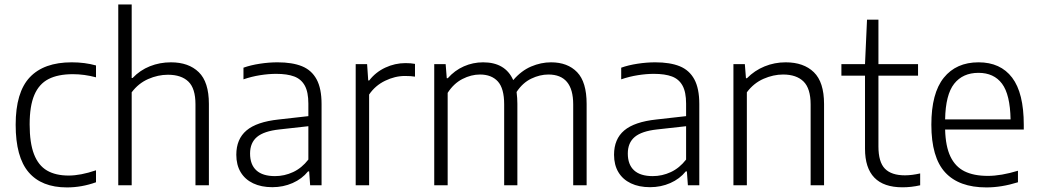

<svg xmlns="http://www.w3.org/2000/svg" viewBox="-20 -828 4637 858"><path d="M50 -270.5Q50 -415.5 113 -482.5Q176 -549.5 300.5 -549.5Q359 -549.5 409 -535.5V-482.5Q356 -496.5 306 -496.5Q239.5 -496.5 197 -474.8Q154.5 -453 133.5 -403.8Q112.5 -354.5 112.5 -272.5Q112.5 -189 132 -138.8Q151.5 -88.5 190 -66Q228.5 -43.5 287 -43.5Q340 -43.5 409 -67V-13.5Q345 9.5 279 9.5Q166 9.5 108 -58.2Q50 -126 50 -270.5Z M508.5 -808H568.5V-479.5H572.5Q606 -514.5 650 -532Q694 -549.5 744 -549.5Q823 -549.5 868.2 -505.5Q913.5 -461.5 913.5 -363.5V0H853.5V-362Q853.5 -433 821.8 -463.5Q790 -494 730.5 -494Q686 -494 642.2 -474.8Q598.5 -455.5 568.5 -415.5V0H508.5Z M1417 -363V0H1366L1361.5 -62H1356.5Q1329.5 -28.5 1287.5 -10Q1245.5 8.5 1197 8.5Q1147.5 8.5 1111.2 -8.8Q1075 -26 1055.5 -58.5Q1036 -91 1036 -136.5Q1036 -206.5 1081.5 -245Q1127 -283.5 1225 -294L1358 -309V-365Q1358 -416.5 1342 -445.5Q1326 -474.5 1294.8 -486.2Q1263.5 -498 1214 -498Q1180.5 -498 1142.5 -492Q1104.5 -486 1068 -473.5V-525.5Q1100 -537 1140.8 -543.2Q1181.5 -549.5 1220 -549.5Q1286.5 -549.5 1329.5 -532Q1372.5 -514.5 1394.8 -473.5Q1417 -432.5 1417 -363ZM1358 -115V-264L1228 -249.5Q1159.5 -242 1128.5 -216Q1097.5 -190 1097.5 -142Q1097.5 -92.5 1125.5 -66.8Q1153.5 -41 1209 -41Q1251 -41 1289.8 -59Q1328.5 -77 1358 -115Z M1569.5 -541.5H1620.5L1625.5 -468.5H1630Q1658.5 -505.5 1701.8 -525.8Q1745 -546 1792 -546Q1816.5 -546 1834.5 -542.5V-485.5Q1817 -488.5 1789.5 -488.5Q1745 -488.5 1700.8 -467Q1656.5 -445.5 1629.5 -405.5V0H1569.5Z M2601.5 -363.5V0H2541.5V-361.5Q2541.5 -495 2430.5 -495Q2392.5 -495 2354 -476.5Q2315.5 -458 2288.5 -417Q2292 -389 2292 -364.5V0H2233V-361.5Q2233 -433 2204.8 -464Q2176.5 -495 2125 -495Q2085.5 -495 2046.5 -475Q2007.5 -455 1980.5 -413V0H1920.5V-541.5H1971.5L1976.5 -478.5H1981Q2012 -513.5 2052.8 -531.5Q2093.5 -549.5 2139 -549.5Q2238 -549.5 2273.5 -470Q2309.5 -512 2353.5 -530.8Q2397.5 -549.5 2442.5 -549.5Q2516.5 -549.5 2559 -505.5Q2601.5 -461.5 2601.5 -363.5Z M3105 -363V0H3054L3049.5 -62H3044.5Q3017.5 -28.5 2975.5 -10Q2933.5 8.5 2885 8.5Q2835.5 8.5 2799.2 -8.8Q2763 -26 2743.5 -58.5Q2724 -91 2724 -136.5Q2724 -206.5 2769.5 -245Q2815 -283.5 2913 -294L3046 -309V-365Q3046 -416.5 3030 -445.5Q3014 -474.5 2982.8 -486.2Q2951.5 -498 2902 -498Q2868.5 -498 2830.5 -492Q2792.5 -486 2756 -473.5V-525.5Q2788 -537 2828.8 -543.2Q2869.5 -549.5 2908 -549.5Q2974.5 -549.5 3017.5 -532Q3060.5 -514.5 3082.8 -473.5Q3105 -432.5 3105 -363ZM3046 -115V-264L2916 -249.5Q2847.5 -242 2816.5 -216Q2785.5 -190 2785.5 -142Q2785.5 -92.5 2813.5 -66.8Q2841.5 -41 2897 -41Q2939 -41 2977.8 -59Q3016.5 -77 3046 -115Z M3257.5 -541.5H3308.5L3313.5 -478.5H3318Q3352 -513 3396.5 -531.2Q3441 -549.5 3491 -549.5Q3571.5 -549.5 3617 -505.2Q3662.5 -461 3662.5 -363V0H3602.5V-361Q3602.5 -432.5 3570.8 -463.8Q3539 -495 3479.5 -495Q3436 -495 3392 -475.8Q3348 -456.5 3317.5 -415.5V0H3257.5Z M4092 -53V0Q4052.5 9 4013 9Q3845.5 9 3845.5 -163.5V-490H3740V-541.5H3845.5L3854.5 -740H3905.5V-541.5H4082.5V-490H3905.5V-173.5Q3905.5 -104 3934.5 -74.2Q3963.5 -44.5 4024 -44.5Q4054.5 -44.5 4092 -53Z M4555 -249H4203.5Q4205.5 -174 4227.2 -128.5Q4249 -83 4290.2 -62.5Q4331.5 -42 4394.5 -42Q4453.5 -42 4529 -65V-13.5Q4455.5 9.5 4388 9.5Q4265.5 9.5 4203.8 -57.5Q4142 -124.5 4142 -271Q4142 -411.5 4197.5 -480.5Q4253 -549.5 4353 -549.5Q4451 -549.5 4503 -481Q4555 -412.5 4555 -270ZM4203.5 -294.5H4496Q4494 -405.5 4457.8 -454Q4421.5 -502.5 4352.5 -502.5Q4282.5 -502.5 4244 -453.8Q4205.5 -405 4203.5 -294.5Z"/></svg>

Font: Encode Sans Light
Style: Regular
Weight: 300
Designer: Multiple Designers
Foundry: Impallari Type
Version: Version 2.000